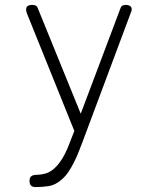

<svg xmlns="http://www.w3.org/2000/svg" viewBox="-20 -570 640 780"><path d="M269 -5 282 -38 90 -514Q88 -519 87 -523Q86 -527 86 -531Q86 -541 92.5 -545.5Q99 -550 111 -550Q121 -550 126 -547Q131 -544 133 -538L308 -108L470 -538Q472 -544 477 -547Q482 -550 491 -550Q502 -550 508.5 -545.5Q515 -541 515 -532Q515 -529 514.5 -526.5Q514 -524 512 -520L314 10Q306 31 297.5 52Q289 73 279 92.5Q269 112 257.5 129Q246 146 231 159Q205 182 178 186Q151 190 125 190Q112 190 106 184Q100 178 100 165V164Q100 152 107 146Q114 140 133 140Q146 140 164.5 135Q183 130 202 113Q215 101 226 85Q237 69 245 52.5Q253 36 259 21Q265 6 269 -5Z"/></svg>

Font: Maple Mono Thin
Style: Regular
Weight: 250
Monospace: yes
Designer: subframe7536
Version: Version 7.000